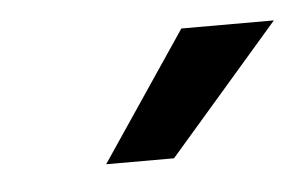

<svg xmlns="http://www.w3.org/2000/svg" viewBox="-27 -790 320 201"><g transform="rotate(-5 133.0 -689.5)"><path d="M78.1 -622.6 168.9 -757.3H266.1L149.4 -622.6Z"/></g></svg>

Font: Inter 17pt
Style: Italic
Weight: 400
Italic angle: -9.3988°
Version: Version 4.001;git-66647c0bb